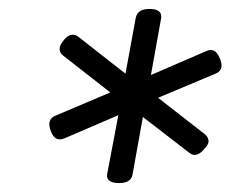

<svg xmlns="http://www.w3.org/2000/svg" viewBox="-20 -1018 516 430"><path d="M247 -608Q217 -608 220 -628L245 -760L124 -708Q114 -704 106.5 -707.5Q99 -711 94 -724Q84 -749 102 -758L227 -811L122 -893Q114 -899 113.5 -907.5Q113 -916 122 -927Q129 -937 138 -939.5Q147 -942 155 -936L261 -853L284 -978Q286 -988 293.5 -993Q301 -998 315 -998Q343 -998 341 -978L318 -850L443 -904Q453 -908 460 -904Q467 -900 472 -888Q483 -863 465 -854L334 -799L438 -718Q446 -712 447 -703.5Q448 -695 438 -685Q430 -675 421.5 -672Q413 -669 405 -675L300 -756L277 -628Q274 -608 247 -608Z"/></svg>

Font: Playwrite DE VA
Style: Regular
Weight: 400
Designer: Veronika Burian, José Scaglione
Foundry: TypeTogether
Version: Version 1.002